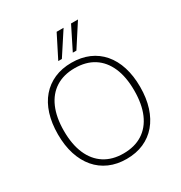

<svg xmlns="http://www.w3.org/2000/svg" viewBox="-213 -1087 1177 1247"><g transform="rotate(-30 375.5 -463.5)"><path d="M375 8Q304 8 247 -17Q190 -42 150 -89Q110 -136 88.5 -202.5Q67 -269 67 -353Q67 -437 88 -503.5Q109 -570 149 -616.5Q189 -663 246 -688Q303 -713 375 -713Q447 -713 504 -688.5Q561 -664 601.5 -617Q642 -570 663 -503.5Q684 -437 684 -354Q684 -270 662.5 -203Q641 -136 601 -89Q561 -42 504 -17Q447 8 375 8ZM375 -33Q459 -33 518 -70.5Q577 -108 608 -179.5Q639 -251 639 -353Q639 -455 608 -526Q577 -597 518.5 -634.5Q460 -672 375 -672Q292 -672 233 -634.5Q174 -597 143 -525.5Q112 -454 112 -353Q112 -252 143 -180.5Q174 -109 233 -71Q292 -33 375 -33ZM307 -765 393 -935H445L334 -765ZM416 -765 501 -935H553L443 -765Z"/></g></svg>

Font: Nunito Sans 12pt ExtraLight
Style: Regular
Weight: 200
Version: Version 3.101;gftools[0.9.27]